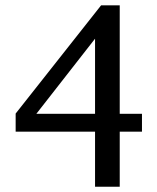

<svg xmlns="http://www.w3.org/2000/svg" viewBox="-20 -693 594 725"><path d="M516.1 -195.8H432.1V12.2H338.9V-195.8H39.1V-264.2L361.8 -672.9H432.1V-263.2H516.1ZM338.9 -263.2V-546.9L117.2 -263.2Z"/></svg>

Font: Ezra SIL
Style: Regular
Weight: 400
Designer: Development by SIL's NRSI team. OpenType tables by Ralph Hancock ( hancock@dircon.co.uk )
Foundry: SIL International, Version 2.51: 2007
Version: Version 2.51, 2007